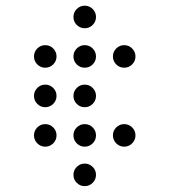

<svg xmlns="http://www.w3.org/2000/svg" viewBox="-20 -674 587 665"><path d="M312.5 -615.2Q312.5 -599.1 301 -587.6Q289.6 -576.2 273.4 -576.2Q257.3 -576.2 245.8 -587.6Q234.4 -599.1 234.4 -615.2Q234.4 -631.3 245.8 -642.8Q257.3 -654.3 273.4 -654.3Q289.6 -654.3 301 -642.8Q312.5 -631.3 312.5 -615.2ZM175.8 -478.5Q175.8 -462.4 164.3 -450.9Q152.8 -439.5 136.7 -439.5Q120.6 -439.5 109.1 -450.9Q97.7 -462.4 97.7 -478.5Q97.7 -494.6 109.1 -506.1Q120.6 -517.6 136.7 -517.6Q152.8 -517.6 164.3 -506.1Q175.8 -494.6 175.8 -478.5ZM312.5 -478.5Q312.5 -462.4 301 -450.9Q289.6 -439.5 273.4 -439.5Q257.3 -439.5 245.8 -450.9Q234.4 -462.4 234.4 -478.5Q234.4 -494.6 245.8 -506.1Q257.3 -517.6 273.4 -517.6Q289.6 -517.6 301 -506.1Q312.5 -494.6 312.5 -478.5ZM449.2 -478.5Q449.2 -462.4 437.7 -450.9Q426.3 -439.5 410.2 -439.5Q394 -439.5 382.6 -450.9Q371.1 -462.4 371.1 -478.5Q371.1 -494.6 382.6 -506.1Q394 -517.6 410.2 -517.6Q426.3 -517.6 437.7 -506.1Q449.2 -494.6 449.2 -478.5ZM175.8 -341.8Q175.8 -325.7 164.3 -314.2Q152.8 -302.7 136.7 -302.7Q120.6 -302.7 109.1 -314.2Q97.7 -325.7 97.7 -341.8Q97.7 -357.9 109.1 -369.4Q120.6 -380.9 136.7 -380.9Q152.8 -380.9 164.3 -369.4Q175.8 -357.9 175.8 -341.8ZM312.5 -341.8Q312.5 -325.7 301 -314.2Q289.6 -302.7 273.4 -302.7Q257.3 -302.7 245.8 -314.2Q234.4 -325.7 234.4 -341.8Q234.4 -357.9 245.8 -369.4Q257.3 -380.9 273.4 -380.9Q289.6 -380.9 301 -369.4Q312.5 -357.9 312.5 -341.8ZM175.8 -205.1Q175.8 -189 164.3 -177.5Q152.8 -166 136.7 -166Q120.6 -166 109.1 -177.5Q97.7 -189 97.7 -205.1Q97.7 -221.2 109.1 -232.7Q120.6 -244.1 136.7 -244.1Q152.8 -244.1 164.3 -232.7Q175.8 -221.2 175.8 -205.1ZM312.5 -205.1Q312.5 -189 301 -177.5Q289.6 -166 273.4 -166Q257.3 -166 245.8 -177.5Q234.4 -189 234.4 -205.1Q234.4 -221.2 245.8 -232.7Q257.3 -244.1 273.4 -244.1Q289.6 -244.1 301 -232.7Q312.5 -221.2 312.5 -205.1ZM449.2 -205.1Q449.2 -189 437.7 -177.5Q426.3 -166 410.2 -166Q394 -166 382.6 -177.5Q371.1 -189 371.1 -205.1Q371.1 -221.2 382.6 -232.7Q394 -244.1 410.2 -244.1Q426.3 -244.1 437.7 -232.7Q449.2 -221.2 449.2 -205.1ZM312.5 -68.4Q312.5 -52.2 301 -40.8Q289.6 -29.3 273.4 -29.3Q257.3 -29.3 245.8 -40.8Q234.4 -52.2 234.4 -68.4Q234.4 -84.5 245.8 -95.9Q257.3 -107.4 273.4 -107.4Q289.6 -107.4 301 -95.9Q312.5 -84.5 312.5 -68.4Z"/></svg>

Font: DatDot Light
Style: Regular
Weight: 300
Designer: GGBot
Version: 1.00